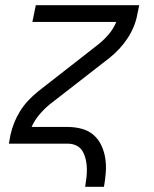

<svg xmlns="http://www.w3.org/2000/svg" viewBox="-20 -550 590 735"><path d="M306 165Q309 147 311 129Q313 111 312.5 93.5Q312 76 308 59.5Q304 43 296 29Q288 15 273 7.5Q258 0 240 0H14L20 -33Q25 -57 34.5 -80.5Q44 -104 57.5 -125.5Q71 -147 89 -166Q107 -185 127 -201L355 -379Q378 -397 396.5 -419Q415 -441 425 -466H104L117 -530H513L506 -497Q502 -473 492.5 -449.5Q483 -426 469 -404.5Q455 -383 437.5 -364Q420 -345 400 -329L171 -151Q149 -133 130.5 -111Q112 -89 101 -64H239Q267 -64 293 -57Q319 -50 338 -33.5Q357 -17 368 6.5Q379 30 383 56Q387 82 385 109.5Q383 137 378 165Z"/></svg>

Font: Lode
Style: Italic
Weight: 400
Italic angle: -11°
Monospace: yes
Designer: Belleve Invis
Foundry: Belleve Invis
Version: Version 29.2.0; ttfautohint (v1.8.3)